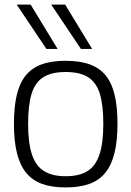

<svg xmlns="http://www.w3.org/2000/svg" viewBox="-20 -810 575 840"><path d="M41 -268Q41 -341 53 -393Q65 -445 91.5 -478.5Q118 -512 161 -528Q204 -544 267 -544Q330 -544 373.5 -528Q417 -512 443.5 -478.5Q470 -445 482 -393Q494 -341 494 -268Q494 -194 481 -141Q468 -88 441 -54.5Q414 -21 371 -5.5Q328 10 267 10Q207 10 164 -5.5Q121 -21 94 -54.5Q67 -88 54 -141Q41 -194 41 -268ZM103 -268Q103 -184 120 -133.5Q137 -83 173.5 -61Q210 -39 267 -39Q326 -39 362 -61Q398 -83 415 -133.5Q432 -184 432 -268Q432 -351 416.5 -400.5Q401 -450 365 -472.5Q329 -495 267 -495Q206 -495 170 -472.5Q134 -450 118.5 -400.5Q103 -351 103 -268ZM183 -596 53 -790H114L232 -596ZM334 -596 204 -790H265L383 -596Z"/></svg>

Font: Georama ExtraCondensed Thin Light
Style: Regular
Weight: 300
Version: Version 1.001